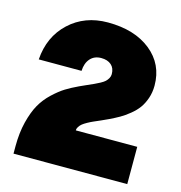

<svg xmlns="http://www.w3.org/2000/svg" viewBox="-100 -747 786 836"><g transform="rotate(15 293.5 -329.0)"><path d="M271 -168H547.9V0H35.2V-34.2Q35.2 -94.2 47.6 -143.6Q60.1 -192.9 78.4 -225.3Q96.7 -257.8 125.2 -284.7Q153.8 -311.5 178.2 -326.7Q202.6 -341.8 234.9 -356.9Q246.6 -362.3 266.4 -371.1Q286.1 -379.9 296.6 -384.5Q307.1 -389.2 321 -396.7Q335 -404.3 341.8 -410.6Q348.6 -417 353.8 -426Q358.9 -435.1 358.9 -444.8Q358.9 -471.7 342.3 -486.3Q325.7 -501 296.9 -501Q266.1 -501 247.8 -480.5Q229.5 -460 228 -424.8H35.2Q42.5 -528.8 111.8 -593.5Q181.2 -658.2 285.2 -658.2Q405.8 -658.2 478.8 -599.6Q551.8 -541 551.8 -444.8Q551.8 -414.1 542.5 -387.2Q533.2 -360.4 519.3 -341.3Q505.4 -322.3 483.6 -304.7Q461.9 -287.1 442.6 -276.1Q423.3 -265.1 397.9 -252.9Q385.7 -247.1 366.5 -238.5Q347.2 -230 335.7 -225.1Q324.2 -220.2 310.5 -212.6Q296.9 -205.1 289.3 -199Q281.7 -192.9 276.4 -184.8Q271 -176.8 271 -168Z"/></g></svg>

Font: Overused Grotesk Black
Style: Regular
Weight: 900
Version: Version 0.002